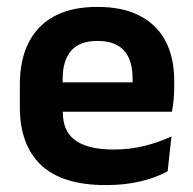

<svg xmlns="http://www.w3.org/2000/svg" viewBox="-20 -524 559 556"><path d="M286.5 12Q160.5 12 99 -46Q37.5 -104 37.5 -214V-278Q37.5 -387 95 -445.5Q152.5 -504 262 -504Q336 -504 385.5 -478Q435 -452 459.8 -404.2Q484.5 -356.5 484.5 -290V-272.5Q484.5 -254.5 482.8 -235.8Q481 -217 478 -200.5H362Q363.5 -228 363.8 -252.8Q364 -277.5 364 -297.5Q364 -332 353 -356.2Q342 -380.5 319.5 -393Q297 -405.5 262 -405.5Q210.5 -405.5 186 -377Q161.5 -348.5 161.5 -296V-250.5L162 -236V-197.5Q162 -174.5 169.2 -155Q176.5 -135.5 193.5 -121.2Q210.5 -107 238.8 -99Q267 -91 309.5 -91Q355.5 -91 397.2 -101.2Q439 -111.5 476.5 -129L465.5 -28Q432 -9.5 386.8 1.2Q341.5 12 286.5 12ZM105.5 -200.5V-285.5H452V-200.5Z"/></svg>

Font: Anek Gurmukhi Medium SemiBold
Style: Regular
Weight: 600
Version: Version 1.003